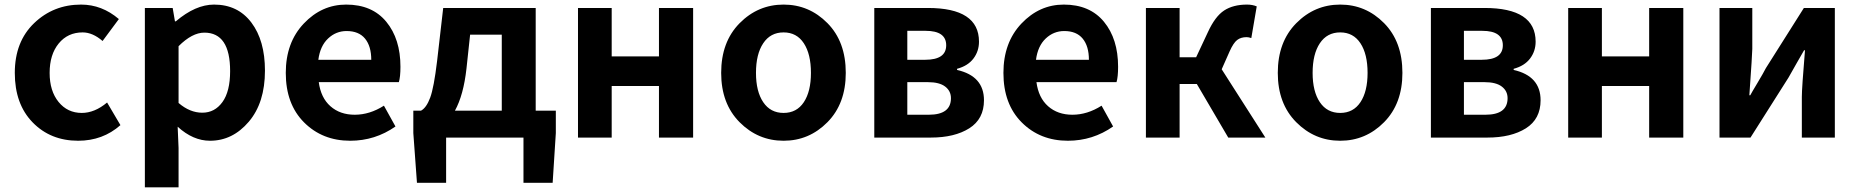

<svg xmlns="http://www.w3.org/2000/svg" viewBox="-20 -594 8019 829"><path d="M317.4 13.7Q198.2 13.7 121.1 -65.4Q43.9 -144.5 43.9 -279.3Q43.9 -414.1 127.4 -494.1Q210.9 -574.2 330.1 -574.2Q419.9 -574.2 493.2 -511.7L422.9 -417Q379.9 -454.1 336.9 -454.1Q272.5 -454.1 233.4 -406.2Q194.3 -358.4 194.3 -279.3Q194.3 -201.2 232.9 -153.8Q271.5 -106.4 333 -106.4Q388.7 -106.4 442.4 -151.4L500 -53.7Q423.8 13.7 317.4 13.7Z M605.5 214.8V-559.6H725.6L735.4 -502H739.3Q824.2 -574.2 904.3 -574.2Q1006.8 -574.2 1065.4 -496.6Q1124 -418.9 1124 -289.1Q1124 -150.4 1054.2 -68.4Q984.4 13.7 886.7 13.7Q813.5 13.7 747.1 -46.9L751 44.9V214.8ZM973.6 -287.1Q973.6 -453.1 862.3 -453.1Q809.6 -453.1 751 -394.5V-149.4Q799.8 -107.4 853.5 -107.4Q907.2 -107.4 940.4 -153.3Q973.6 -199.2 973.6 -287.1Z M1492.2 13.7Q1372.1 13.7 1293 -65.4Q1213.9 -144.5 1213.9 -279.3Q1213.9 -410.2 1291.5 -492.2Q1369.1 -574.2 1474.6 -574.2Q1586.9 -574.2 1647.9 -500Q1709 -425.8 1709 -305.7Q1709 -261.7 1702.1 -239.3H1356.4Q1365.2 -171.9 1406.7 -135.3Q1448.2 -98.6 1511.7 -98.6Q1576.2 -98.6 1637.7 -137.7L1687.5 -47.9Q1599.6 13.7 1492.2 13.7ZM1354.5 -335.9H1583Q1583 -394.5 1556.2 -427.2Q1529.3 -460 1476.6 -460Q1430.7 -460 1396.5 -427.7Q1362.3 -395.5 1354.5 -335.9Z M2009.8 -444.3 1994.1 -297.9Q1981.4 -183.6 1944.3 -116.2H2146.5V-444.3ZM2293 -116.2H2379.9V-19.5L2366.2 195.3H2240.2V0H1906.2V195.3H1780.3L1764.6 -19.5V-116.2H1797.9Q1821.3 -128.9 1837.4 -172.4Q1853.5 -215.8 1867.2 -330.1L1893.6 -559.6H2293Z M2475.6 0V-559.6H2621.1V-350.6H2825.2V-559.6H2972.7V0H2825.2V-222.7H2621.1V0Z M3093.8 -279.3Q3093.8 -413.1 3173.3 -493.7Q3252.9 -574.2 3363.3 -574.2Q3473.6 -574.2 3552.7 -494.1Q3631.8 -414.1 3631.8 -279.3Q3631.8 -146.5 3552.7 -66.4Q3473.6 13.7 3363.3 13.7Q3252.9 13.7 3173.3 -66.4Q3093.8 -146.5 3093.8 -279.3ZM3481.4 -279.3Q3481.4 -360.4 3450.7 -407.2Q3419.9 -454.1 3363.3 -454.1Q3306.6 -454.1 3275.4 -407.2Q3244.1 -360.4 3244.1 -279.3Q3244.1 -199.2 3275.4 -152.8Q3306.6 -106.4 3363.3 -106.4Q3419.9 -106.4 3450.7 -152.8Q3481.4 -199.2 3481.4 -279.3Z M3754.9 0V-559.6H3986.3Q4207 -559.6 4207 -414.1Q4207 -373 4183.1 -341.3Q4159.2 -309.6 4112.3 -296.9V-292Q4228.5 -265.6 4228.5 -161.1Q4228.5 -80.1 4165 -40Q4101.6 0 3999 0ZM3897.5 -335.9H3974.6Q4065.4 -335.9 4065.4 -398.4Q4065.4 -460.9 3976.6 -460.9H3897.5ZM3897.5 -98.6H3990.2Q4085.9 -98.6 4085.9 -169.9Q4085.9 -201.2 4061 -220.2Q4036.1 -239.3 3986.3 -239.3H3897.5Z M4590.8 13.7Q4470.7 13.7 4391.6 -65.4Q4312.5 -144.5 4312.5 -279.3Q4312.5 -410.2 4390.1 -492.2Q4467.8 -574.2 4573.2 -574.2Q4685.5 -574.2 4746.6 -500Q4807.6 -425.8 4807.6 -305.7Q4807.6 -261.7 4800.8 -239.3H4455.1Q4463.9 -171.9 4505.4 -135.3Q4546.9 -98.6 4610.4 -98.6Q4674.8 -98.6 4736.3 -137.7L4786.1 -47.9Q4698.2 13.7 4590.8 13.7ZM4453.1 -335.9H4681.6Q4681.6 -394.5 4654.8 -427.2Q4627.9 -460 4575.2 -460Q4529.3 -460 4495.1 -427.7Q4460.9 -395.5 4453.1 -335.9Z M5254.9 -294.9 5443.4 0H5283.2L5147.5 -231.4H5073.2V0H4927.7V-559.6H5073.2V-346.7H5144.5L5195.3 -455.1Q5226.6 -523.4 5265.6 -548.8Q5304.7 -574.2 5364.3 -574.2Q5387.7 -574.2 5406.2 -566.4L5382.8 -429.7Q5371.1 -433.6 5362.3 -433.6Q5337.9 -433.6 5321.8 -421.4Q5305.7 -409.2 5289.1 -372.1Z M5497.1 -279.3Q5497.1 -413.1 5576.7 -493.7Q5656.2 -574.2 5766.6 -574.2Q5877 -574.2 5956.1 -494.1Q6035.2 -414.1 6035.2 -279.3Q6035.2 -146.5 5956.1 -66.4Q5877 13.7 5766.6 13.7Q5656.2 13.7 5576.7 -66.4Q5497.1 -146.5 5497.1 -279.3ZM5884.8 -279.3Q5884.8 -360.4 5854 -407.2Q5823.2 -454.1 5766.6 -454.1Q5710 -454.1 5678.7 -407.2Q5647.5 -360.4 5647.5 -279.3Q5647.5 -199.2 5678.7 -152.8Q5710 -106.4 5766.6 -106.4Q5823.2 -106.4 5854 -152.8Q5884.8 -199.2 5884.8 -279.3Z M6158.2 0V-559.6H6389.6Q6610.4 -559.6 6610.4 -414.1Q6610.4 -373 6586.4 -341.3Q6562.5 -309.6 6515.6 -296.9V-292Q6631.8 -265.6 6631.8 -161.1Q6631.8 -80.1 6568.4 -40Q6504.9 0 6402.3 0ZM6300.8 -335.9H6377.9Q6468.8 -335.9 6468.8 -398.4Q6468.8 -460.9 6379.9 -460.9H6300.8ZM6300.8 -98.6H6393.6Q6489.3 -98.6 6489.3 -169.9Q6489.3 -201.2 6464.4 -220.2Q6439.5 -239.3 6389.6 -239.3H6300.8Z M6751 0V-559.6H6896.5V-350.6H7100.6V-559.6H7248V0H7100.6V-222.7H6896.5V0Z M7404.3 0V-559.6H7545.9V-382.8Q7545.9 -363.3 7533.2 -182.6H7537.1Q7542 -192.4 7568.4 -236.3Q7594.7 -280.3 7604.5 -299.8L7768.6 -559.6H7902.3V0H7759.8V-175.8Q7759.8 -212.9 7773.4 -377H7769.5Q7763.7 -366.2 7737.8 -321.8Q7711.9 -277.3 7702.1 -258.8L7538.1 0Z"/></svg>

Font: Gen Shin Gothic Bold
Style: Bold
Weight: 700
Designer: [Source Han Sans]
Ryoko NISHIZUKA  (kana & ideographs); Paul D. Hunt (Latin, Greek & Cyrillic); Wenlong ZHANG  (bopomofo
Version: Version 1.002.20150607